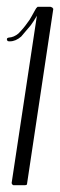

<svg xmlns="http://www.w3.org/2000/svg" viewBox="-20 -536 176 562"><path d="M90 -516H128Q131 -515 133 -514Q135 -511 136 -510L59 3Q59 3 58 5Q55 6 54 6H19Q19 6 17 5Q15 3 14 0L88 -490Q79 -474 70 -462Q51 -439 42 -429Q26 -415 9 -415H6Q3 -416 2 -416Q0 -420 0 -421Q0 -421 1 -424Q4 -426 6 -426Q21 -427 34 -438Q49 -453 60 -469Q66 -476 73 -489Q75 -492 78 -498Q82 -505 83 -507L86 -512L88 -514Q89 -515 90 -516Z"/></svg>

Font: Maria
Style: Christmas
Weight: 400
Designer: Muhammad Yoni
Version: Version 001.000